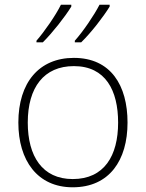

<svg xmlns="http://www.w3.org/2000/svg" viewBox="-20 -786 621 816"><path d="M446 -758V-766H403C380 -721 333 -652 298 -613V-606H325C368 -648 419 -714 446 -758ZM283 -758V-766H239C217 -721 169 -652 135 -613V-606H162C204 -648 256 -714 283 -758ZM522 -265C522 -423 451 -540 294 -540C146 -540 58 -435 58 -265C58 -104 139 10 289 10C445 10 522 -105 522 -265ZM98 -265C98 -415 167 -505 294 -505C429 -505 482 -401 482 -265C482 -124 423 -25 289 -25C160 -25 98 -122 98 -265Z"/></svg>

Font: Noto Sans Thai Looped ExtraLight
Style: Regular
Weight: 200
Designer: Sasikarn Vongin, Ben Mitchell
Foundry: The Fontpad Ltd
Version: Version 1.001